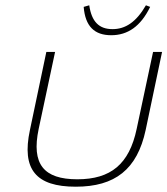

<svg xmlns="http://www.w3.org/2000/svg" viewBox="-20 -696 632 725"><path d="M93 -205C61 -56 116 9 266 9C414 9 498 -56 530 -205L592 -500H558L496 -209C468 -76 398 -19 272 -19C145 -19 98 -76 126 -209L188 -500H155ZM296 -670 317 -676C326 -614 354 -586 405 -586C453 -586 494 -612 531 -676L547 -670C511 -596 462 -563 400 -563C337 -563 302 -596 296 -670Z"/></svg>

Font: LT Wave Text Thin Italic
Style: Regular
Weight: 100
Designer: Daniel Lyons
Version: Version 2.5 (Glyphs App)